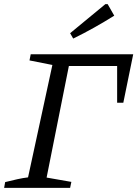

<svg xmlns="http://www.w3.org/2000/svg" viewBox="-31 -911 666 931"><path d="M615 -648 567 -413H537V-591H303L195 -50L315 -29L309 0H-11L-6 -28Q26 -36 53 -42Q80 -48 105 -51L223 -596L112 -618L118 -648ZM324 -724 309 -750 480 -891H491L523 -835Q475 -805 426 -777.5Q377 -750 324 -724Z"/></svg>

Font: Piazzolla
Style: Italic
Weight: 400
Italic angle: -11.3°
Designer: Juan Pablo del Peral
Foundry: Huerta Tipografica
Version: Version 1.330